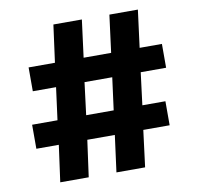

<svg xmlns="http://www.w3.org/2000/svg" viewBox="-84 -868 983 953"><g transform="rotate(-10 407.0 -391.5)"><path d="M55.7 -187.5V-308.6H183.6L205.1 -471.7H87.9V-591.8H220.7L246.1 -780.3H389.6L365.2 -591.8H503.9L528.3 -780.3H671.9L647.5 -591.8H759.8V-471.7H631.8L611.3 -308.6H727.5V-187.5H594.7L571.3 -2.9H426.8L451.2 -187.5H312.5L287.1 -2.9H143.6L168.9 -187.5ZM328.1 -308.6H466.8L488.3 -471.7H348.6Z"/></g></svg>

Font: Gothic A1 Black
Style: Regular
Weight: 900
Version: Version 2.50